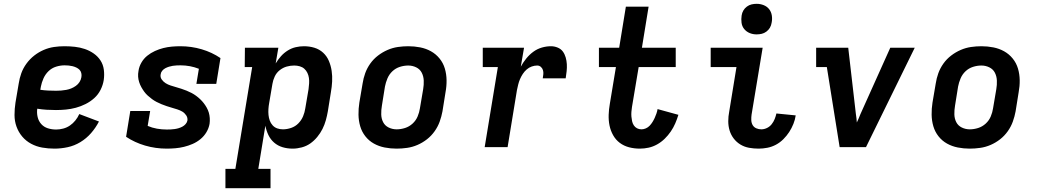

<svg xmlns="http://www.w3.org/2000/svg" viewBox="-20 -770 5440 1005"><path d="M265 8Q232 8 201 2.5Q170 -3 143 -17.5Q116 -32 96.5 -55Q77 -78 66.5 -107Q56 -136 56 -168Q56 -200 61 -233L78 -333Q82 -360 91.5 -386.5Q101 -413 118.5 -437Q136 -461 159 -479Q182 -497 208.5 -508.5Q235 -520 262.5 -524Q290 -528 317 -528Q345 -528 372 -525Q399 -522 424 -513.5Q449 -505 470.5 -490Q492 -475 506 -453.5Q520 -432 523.5 -405Q527 -378 523 -351Q519 -325 506.5 -300Q494 -275 473.5 -256.5Q453 -238 428 -225.5Q403 -213 377 -206Q351 -199 325 -196.5Q299 -194 273 -194Q248 -194 223.5 -195.5Q199 -197 175 -201Q172 -179 177 -157.5Q182 -136 196 -120.5Q210 -105 230.5 -98.5Q251 -92 274 -92Q292 -92 311 -97Q330 -102 346 -113Q362 -124 374.5 -139.5Q387 -155 395 -173L498 -134Q481 -101 456.5 -73Q432 -45 400.5 -26Q369 -7 334 0.5Q299 8 265 8ZM274 -295Q287 -295 300 -296Q313 -297 326.5 -299.5Q340 -302 352.5 -307Q365 -312 377 -320.5Q389 -329 396.5 -341Q404 -353 406 -366Q408 -377 405.5 -387.5Q403 -398 396 -405Q389 -412 379.5 -416.5Q370 -421 360 -423.5Q350 -426 339.5 -427Q329 -428 318 -428Q296 -428 273.5 -421Q251 -414 234 -397.5Q217 -381 207.5 -359.5Q198 -338 194 -317L191 -300Q211 -297 232 -296Q253 -295 274 -295Z M853 8Q794 8 739.5 -8Q685 -24 640 -54L662 -189H766L753 -111Q776 -101 801.5 -96.5Q827 -92 853 -92Q863 -92 873.5 -92.5Q884 -93 894.5 -94.5Q905 -96 915 -99Q925 -102 934.5 -107Q944 -112 951.5 -120.5Q959 -129 961 -139Q963 -154 954.5 -166.5Q946 -179 934 -186Q922 -193 908 -197.5Q894 -202 880 -206Q866 -210 852.5 -214.5Q839 -219 825.5 -224.5Q812 -230 799.5 -236.5Q787 -243 775.5 -251.5Q764 -260 753.5 -269.5Q743 -279 735 -290Q727 -301 720 -313.5Q713 -326 708.5 -340Q704 -354 703 -368.5Q702 -383 705 -399Q708 -421 720 -442Q732 -463 750.5 -478Q769 -493 791 -503Q813 -513 835 -518.5Q857 -524 879.5 -526Q902 -528 924 -528Q982 -528 1036 -512Q1090 -496 1134 -466L1112 -331H1008L1021 -410Q998 -419 974 -423.5Q950 -428 925 -428Q915 -428 904.5 -427.5Q894 -427 884.5 -425.5Q875 -424 865 -421Q855 -418 845.5 -413Q836 -408 829 -399.5Q822 -391 821 -381Q818 -366 826.5 -354Q835 -342 847 -334.5Q859 -327 873 -322.5Q887 -318 901 -314Q915 -310 929 -305.5Q943 -301 956.5 -295.5Q970 -290 982.5 -283.5Q995 -277 1006.5 -268.5Q1018 -260 1028 -250.5Q1038 -241 1046.5 -230Q1055 -219 1062 -206.5Q1069 -194 1073 -180.5Q1077 -167 1078 -152Q1079 -137 1077 -122Q1073 -99 1060.5 -78Q1048 -57 1029 -41.5Q1010 -26 988 -16.5Q966 -7 943.5 -1.5Q921 4 898 6Q875 8 853 8Z M1396 215H1160V114H1212L1300 -419H1261L1262 -520H1437L1423 -438Q1435 -458 1450.5 -475.5Q1466 -493 1486 -505.5Q1506 -518 1528 -523Q1550 -528 1571 -528Q1600 -528 1626 -520Q1652 -512 1671.5 -494Q1691 -476 1701.5 -451Q1712 -426 1716 -399Q1720 -372 1718.5 -343.5Q1717 -315 1712 -287L1696 -187Q1692 -164 1685.5 -140.5Q1679 -117 1668 -95Q1657 -73 1640.5 -53Q1624 -33 1604 -19Q1584 -5 1559.5 1.5Q1535 8 1512 8Q1484 8 1459 0.5Q1434 -7 1415 -23.5Q1396 -40 1385 -63Q1374 -86 1369 -112L1332 114H1396ZM1461 -93Q1482 -93 1504 -100.5Q1526 -108 1542 -124.5Q1558 -141 1566.5 -161.5Q1575 -182 1578 -203L1595 -303Q1597 -318 1598 -333Q1599 -348 1597 -362Q1595 -376 1589 -388.5Q1583 -401 1573 -410Q1563 -419 1549 -423Q1535 -427 1520 -427Q1500 -427 1480.5 -421.5Q1461 -416 1444 -402.5Q1427 -389 1418 -369.5Q1409 -350 1406 -331L1389 -231Q1386 -215 1385 -199Q1384 -183 1385.5 -168Q1387 -153 1392 -139Q1397 -125 1407 -114Q1417 -103 1431 -98Q1445 -93 1461 -93Z M2056 8Q2024 8 1993.5 2Q1963 -4 1937 -18.5Q1911 -33 1892.5 -56.5Q1874 -80 1865.5 -109Q1857 -138 1856.5 -169.5Q1856 -201 1861 -233L1878 -333Q1882 -360 1891.5 -386.5Q1901 -413 1918 -437Q1935 -461 1958.5 -479Q1982 -497 2008.5 -508.5Q2035 -520 2062.5 -524Q2090 -528 2117 -528Q2149 -528 2179.5 -522Q2210 -516 2236 -501.5Q2262 -487 2281 -463.5Q2300 -440 2308.5 -411Q2317 -382 2317.5 -350.5Q2318 -319 2312 -287L2296 -187Q2291 -160 2281.5 -133.5Q2272 -107 2255 -83Q2238 -59 2215 -41Q2192 -23 2165.5 -11.5Q2139 0 2111 4Q2083 8 2056 8ZM2056 -93Q2078 -93 2100 -100Q2122 -107 2139.5 -123Q2157 -139 2166 -160.5Q2175 -182 2178 -203L2195 -303Q2199 -326 2198 -348.5Q2197 -371 2187.5 -389.5Q2178 -408 2158.5 -417.5Q2139 -427 2117 -427Q2095 -427 2073 -420Q2051 -413 2034 -397Q2017 -381 2008 -359.5Q1999 -338 1995 -317L1979 -217Q1975 -194 1975.5 -171.5Q1976 -149 1985.5 -130.5Q1995 -112 2014.5 -102.5Q2034 -93 2056 -93Z M2517 0 2586 -419H2507V-520H2723L2706 -421Q2718 -443 2734.5 -463.5Q2751 -484 2771.5 -499Q2792 -514 2816 -521Q2840 -528 2864 -528Q2882 -528 2899 -521Q2916 -514 2926 -500.5Q2936 -487 2941 -469.5Q2946 -452 2947 -434Q2948 -416 2946 -397.5Q2944 -379 2941 -360H2821Q2823 -371 2824 -382Q2825 -393 2822 -403Q2819 -413 2811 -420Q2803 -427 2792 -427Q2778 -427 2763.5 -422Q2749 -417 2737 -406.5Q2725 -396 2716.5 -383Q2708 -370 2702 -356Q2696 -342 2692.5 -327.5Q2689 -313 2686 -299L2637 0Z M3329 8Q3300 8 3273 1Q3246 -6 3224.5 -22Q3203 -38 3189.5 -62Q3176 -86 3170.5 -113Q3165 -140 3166 -169Q3167 -198 3172 -226L3204 -419H3115V-520H3221L3256 -735H3375L3340 -520H3517V-419H3323L3288 -210Q3286 -197 3285 -184.5Q3284 -172 3285 -160Q3286 -148 3288.5 -136Q3291 -124 3297.5 -114Q3304 -104 3314.5 -98.5Q3325 -93 3338 -93Q3349 -93 3360.5 -98Q3372 -103 3380.5 -112Q3389 -121 3395.5 -131.5Q3402 -142 3407 -153Q3412 -164 3416 -175.5Q3420 -187 3422 -199L3531 -169Q3524 -146 3514.5 -124Q3505 -102 3491 -81.5Q3477 -61 3459 -43.5Q3441 -26 3419.5 -14Q3398 -2 3375 3Q3352 8 3329 8Z M3951 8Q3925 8 3900.5 3.5Q3876 -1 3855.5 -13.5Q3835 -26 3820.5 -45Q3806 -64 3799 -87Q3792 -110 3792 -135.5Q3792 -161 3797 -186L3835 -419H3700V-520H3972L3914 -170Q3912 -156 3912.5 -141.5Q3913 -127 3919.5 -115.5Q3926 -104 3938.5 -98.5Q3951 -93 3965 -93Q3980 -93 3994.5 -100Q4009 -107 4019 -119.5Q4029 -132 4035 -147Q4041 -162 4044 -176L4145 -166Q4142 -144 4133 -121.5Q4124 -99 4111 -79Q4098 -59 4080.5 -41.5Q4063 -24 4041.5 -12.5Q4020 -1 3996.5 3.5Q3973 8 3951 8ZM3940 -590Q3921 -590 3904 -597Q3887 -604 3875.5 -618Q3864 -632 3861.5 -651Q3859 -670 3862 -689Q3864 -703 3871 -715Q3878 -727 3889.5 -735.5Q3901 -744 3914 -747Q3927 -750 3941 -750Q3960 -750 3977.5 -743Q3995 -736 4006 -722Q4017 -708 4020 -689Q4023 -670 4019 -651Q4017 -637 4010 -625Q4003 -613 3991.5 -604.5Q3980 -596 3967 -593Q3954 -590 3940 -590Z M4375 0 4308 -419H4252V-520H4420L4460 -173Q4462 -162 4463 -151Q4464 -140 4465 -129Q4470 -140 4475 -151Q4480 -162 4484 -173L4640 -520H4768L4513 0Z M5056 8Q5024 8 4993.5 2Q4963 -4 4937 -18.5Q4911 -33 4892.5 -56.5Q4874 -80 4865.5 -109Q4857 -138 4856.5 -169.5Q4856 -201 4861 -233L4878 -333Q4882 -360 4891.5 -386.5Q4901 -413 4918 -437Q4935 -461 4958.5 -479Q4982 -497 5008.5 -508.5Q5035 -520 5062.5 -524Q5090 -528 5117 -528Q5149 -528 5179.5 -522Q5210 -516 5236 -501.5Q5262 -487 5281 -463.5Q5300 -440 5308.5 -411Q5317 -382 5317.5 -350.5Q5318 -319 5312 -287L5296 -187Q5291 -160 5281.5 -133.5Q5272 -107 5255 -83Q5238 -59 5215 -41Q5192 -23 5165.5 -11.5Q5139 0 5111 4Q5083 8 5056 8ZM5056 -93Q5078 -93 5100 -100Q5122 -107 5139.5 -123Q5157 -139 5166 -160.5Q5175 -182 5178 -203L5195 -303Q5199 -326 5198 -348.5Q5197 -371 5187.5 -389.5Q5178 -408 5158.5 -417.5Q5139 -427 5117 -427Q5095 -427 5073 -420Q5051 -413 5034 -397Q5017 -381 5008 -359.5Q4999 -338 4995 -317L4979 -217Q4975 -194 4975.5 -171.5Q4976 -149 4985.5 -130.5Q4995 -112 5014.5 -102.5Q5034 -93 5056 -93Z"/></svg>

Font: Iosevka HT Extended
Style: Bold Italic
Weight: 700
Width: 7
Italic angle: -9°
Monospace: yes
Designer: Belleve Invis
Foundry: Belleve Invis
Version: Version 32.3.0; ttfautohint (v1.8.4)